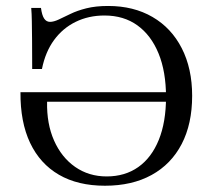

<svg xmlns="http://www.w3.org/2000/svg" viewBox="-20 -602 703 634"><path d="M326.6 11.3Q237.1 11.3 174.6 -25Q112.1 -61.3 79.4 -130.2Q46.8 -199.2 47.6 -297.6H561.3L562.1 -266.1H135.5Q133.9 -193.5 158.5 -137.9Q183.1 -82.3 228.2 -50.8Q273.4 -19.4 332.3 -19.4Q392.7 -19.4 436.7 -50.4Q480.6 -81.5 504.4 -140.3Q528.2 -199.2 528.2 -281.5Q528.2 -365.3 503.6 -425.4Q479 -485.5 433.9 -518.1Q388.7 -550.8 325 -550.8Q272.6 -550.8 229.8 -529.8Q187.1 -508.9 158.5 -469.8Q129.8 -430.6 118.5 -374.2H86.3Q86.3 -432.3 85.9 -469.8Q85.5 -507.3 85.1 -532.3Q84.7 -557.3 83.1 -575.8H115.3Q118.5 -551.6 125.8 -540.7Q133.1 -529.8 145.2 -529.8Q157.3 -529.8 173.8 -537.5Q190.3 -545.2 212.5 -556Q234.7 -566.9 265.3 -574.6Q296 -582.3 337.1 -582.3Q421 -582.3 483.5 -546Q546 -509.7 580.2 -442.7Q614.5 -375.8 614.5 -285.5Q614.5 -192.7 579.8 -126.2Q545.2 -59.7 480.6 -24.2Q416.1 11.3 326.6 11.3Z"/></svg>

Font: Playfair 12pt
Style: Regular
Weight: 400
Designer: Claus Eggers Sørensen
Foundry: Claus Eggers Sørensen
Version: Version 2.000;gftools[0.9.28]